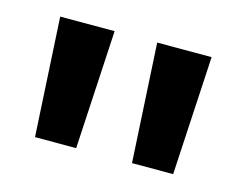

<svg xmlns="http://www.w3.org/2000/svg" viewBox="-50 -771 491 392"><g transform="rotate(15 195.0 -574.5)"><path d="M49 -449H136L150 -700H35ZM254 -449H341L355 -700H240Z"/></g></svg>

Font: Space Cowgirl Medium
Style: Regular
Weight: 600
Designer: Valery Marier
Foundry: Valery Marier
Version: Version 1.000;hotconv 1.0.109;makeotfexe 2.5.65596